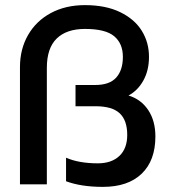

<svg xmlns="http://www.w3.org/2000/svg" viewBox="-20 -720 670 750"><path d="M238 -12V-104Q288 -82 362 -82Q416 -82 446.5 -111Q477 -140 477 -193Q477 -250 447.5 -277.5Q418 -305 353 -305H275V-388H352Q408 -388 434 -417Q460 -446 460 -498Q460 -550 426 -578.5Q392 -607 312 -607Q240 -607 201.5 -569.5Q163 -532 163 -455V0H58V-458Q58 -528 89.5 -583Q121 -638 178.5 -669Q236 -700 312 -700Q393 -700 449.5 -672.5Q506 -645 534 -599.5Q562 -554 562 -498Q562 -445 540 -405.5Q518 -366 482 -347Q531 -332 559 -290Q587 -248 587 -187Q587 -93 533.5 -41.5Q480 10 382 10Q297 10 238 -12Z"/></svg>

Font: Kanit
Style: Regular
Weight: 400
Designer: Katatrad Team
Foundry: Cadson Demak
Version: Version 1.001